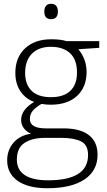

<svg xmlns="http://www.w3.org/2000/svg" viewBox="-20 -747 560 1007"><path d="M228.5 240.2Q128.4 240.2 73 201.7Q17.6 163.1 17.6 93.8Q17.6 40 51 1.2Q84.5 -37.6 142.6 -45.4Q119.6 -55.7 105.2 -74.5Q90.8 -93.3 90.8 -117.7Q90.8 -171.9 159.2 -212.4Q113.3 -229 86.9 -268.8Q60.5 -308.6 60.5 -364.7Q60.5 -445.3 111.3 -493.2Q162.1 -541 248.5 -541Q299.8 -541 329.1 -531.2H500.5V-496.1L391.1 -488.8Q434.1 -436 434.1 -369.6Q434.1 -290.5 384.3 -244.1Q334.5 -197.8 245.6 -197.8Q220.7 -197.8 197.8 -202.1Q168 -184.6 152.3 -166.7Q136.7 -148.9 136.7 -122.6Q136.7 -73.7 220.2 -73.7H313.5Q399.9 -73.7 445.8 -38.6Q491.7 -3.4 491.7 64.9Q491.7 148.4 422.9 194.3Q354 240.2 228.5 240.2ZM247.6 -237.3Q313.5 -237.3 348.6 -270.3Q383.8 -303.2 383.8 -366.7Q383.8 -434.1 347.7 -467.8Q311.5 -501.5 246.6 -501.5Q183.6 -501.5 147.7 -465.6Q111.8 -429.7 111.8 -364.7Q111.8 -303.7 146 -270.5Q180.2 -237.3 247.6 -237.3ZM231.9 198.7Q441.9 198.7 441.9 65.9Q441.9 12.2 404.1 -5.9Q366.2 -23.9 302.7 -23.9H213.9Q149.9 -23.9 109.1 2.2Q68.4 28.3 68.4 90.3Q68.4 144 110.1 171.4Q151.9 198.7 231.9 198.7ZM247.6 -727.1Q266.1 -727.1 274.9 -716.1Q283.7 -705.1 283.7 -686.5Q283.7 -646.5 247.6 -646.5Q212.4 -646.5 212.4 -686.5Q212.4 -705.1 221.2 -716.1Q230 -727.1 247.6 -727.1Z"/></svg>

Font: Open Sans Light
Style: Regular
Weight: 300
Designer: Monotype Design Team
Foundry: Monotype Imaging Inc.
Version: Version 3.000; ttfautohint (v1.8.4)